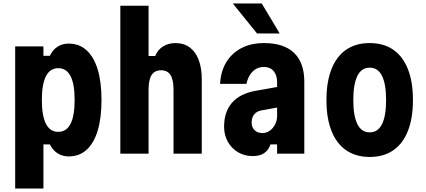

<svg xmlns="http://www.w3.org/2000/svg" viewBox="-20 -881 2440 1101"><path d="M67 200V-615H229V-561H266Q282 -595 309.5 -613Q337 -631 374 -631Q434 -631 476 -593Q518 -555 540 -483.5Q562 -412 562 -308Q562 -204 540 -131.5Q518 -59 476 -21.5Q434 16 374 16Q338 16 310 -2Q282 -20 266 -53H229V200ZM314 -125Q361 -125 384.5 -171Q408 -217 408 -308Q408 -399 384.5 -444.5Q361 -490 314 -490Q267 -490 243.5 -444Q220 -398 220 -307Q220 -217 243.5 -171Q267 -125 314 -125Z M670 0V-848H832V-560H870Q884 -595 914.5 -614.5Q945 -634 986 -634Q1034 -634 1067.5 -609.5Q1101 -585 1119 -538.5Q1137 -492 1137 -426V0H975V-368Q975 -424 957.5 -451Q940 -478 904 -478Q867 -478 849.5 -451Q832 -424 832 -368V0Z M1579 -384V-266L1485 -249Q1455 -245 1439 -226.5Q1423 -208 1423 -178Q1423 -151 1440 -134.5Q1457 -118 1485 -118Q1508 -118 1527 -131.5Q1546 -145 1557.5 -167.5Q1569 -190 1569 -216V-410Q1569 -450 1549 -473.5Q1529 -497 1493 -497Q1468 -497 1448 -485.5Q1428 -474 1414 -452.5Q1400 -431 1393 -400H1242Q1246 -473 1278 -525Q1310 -577 1365 -605.5Q1420 -634 1494 -634Q1608 -634 1666.5 -577.5Q1725 -521 1725 -413V0H1569V-53H1531Q1520 -20 1495 -3Q1470 14 1429 14Q1382 14 1345 -8Q1308 -30 1286.5 -68Q1265 -106 1265 -154Q1265 -240 1310.5 -292Q1356 -344 1444 -360ZM1584 -689H1454L1315 -861H1481Z M2100 19Q2021 19 1965.5 -19Q1910 -57 1881 -130Q1852 -203 1852 -307Q1852 -412 1881 -485Q1910 -558 1965 -596Q2020 -634 2100 -634Q2180 -634 2235 -596Q2290 -558 2319 -485Q2348 -412 2348 -307Q2348 -203 2319 -130Q2290 -57 2235 -19Q2180 19 2100 19ZM2100 -122Q2147 -122 2170.5 -169Q2194 -216 2194 -307Q2194 -399 2170.5 -446Q2147 -493 2100 -493Q2053 -493 2029.5 -446Q2006 -399 2006 -307Q2006 -216 2029.5 -169Q2053 -122 2100 -122Z"/></svg>

Font: Martian Mono Condensed
Style: Bold
Weight: 700
Width: 3
Designer: Roman Shamin
Foundry: Evil Martians
Version: Version 1.000